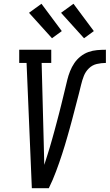

<svg xmlns="http://www.w3.org/2000/svg" viewBox="-20 -999 582 1019"><path d="M149 0 121 -665H82V-735H252V-665H201L212 -245Q213 -215 213.5 -185Q214 -155 215 -124Q222 -147 229.5 -169.5Q237 -192 243.5 -214.5Q250 -237 256.5 -259.5Q263 -282 269 -304.5Q275 -327 281 -349.5Q287 -372 293 -395Q299 -418 304.5 -440.5Q310 -463 315.5 -485.5Q321 -508 326.5 -531Q332 -554 337.5 -576.5Q343 -599 352 -621.5Q361 -644 374.5 -664Q388 -684 407.5 -699.5Q427 -715 449.5 -723Q472 -731 495.5 -733Q519 -735 542 -735V-665Q518 -665 494 -659.5Q470 -654 452 -636.5Q434 -619 425 -596Q416 -573 410.5 -549.5Q405 -526 399 -503Q393 -480 387 -457Q381 -434 375 -411Q369 -388 363 -365Q357 -342 350.5 -319Q344 -296 337.5 -273Q331 -250 324 -227Q317 -204 309.5 -181Q302 -158 294 -135Q286 -112 277.5 -89.5Q269 -67 259.5 -44.5Q250 -22 239 0ZM426 -796 304 -931 370 -979 478 -834ZM256 -796 134 -931 200 -979 308 -834Z"/></svg>

Font: Iosevka Slab Oblique
Style: Regular
Weight: 400
Italic angle: -9°
Monospace: yes
Designer: Belleve Invis
Foundry: Belleve Invis
Version: Version 11.1.1; ttfautohint (v1.8.3)